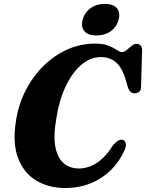

<svg xmlns="http://www.w3.org/2000/svg" viewBox="-20 -932 734 964"><path d="M598.5 -229Q608.5 -225 611.8 -210.5Q615 -196 601 -169Q560.5 -84.5 483.5 -36.2Q406.5 12 307.5 12Q223.5 12 161.2 -26Q99 -64 70.8 -138.2Q42.5 -212.5 59.5 -320Q71.5 -404.5 107.8 -476Q144 -547.5 198 -600.8Q252 -654 318 -683.5Q384 -713 456 -713Q500 -713 526 -702.2Q552 -691.5 567.2 -681Q582.5 -670.5 593 -670.5Q604 -670.5 616 -680.8Q628 -691 640.5 -701.5Q653 -712 664.5 -712Q677.5 -712 685.8 -703.8Q694 -695.5 693.5 -680.5L688 -495.5Q688 -479 679 -471.2Q670 -463.5 656.5 -463.5Q631 -463.5 622 -494L612.5 -527Q594.5 -590.5 563.5 -618Q532.5 -645.5 486 -645.5Q434 -645.5 388.2 -606.5Q342.5 -567.5 309.8 -498.5Q277 -429.5 263 -339Q247 -247.5 258.5 -191.8Q270 -136 301.5 -111Q333 -86 376 -86Q422 -86 465.8 -114Q509.5 -142 548 -203.5Q578 -237.5 598.5 -229ZM464.5 -754Q422.5 -754 404 -775.2Q385.5 -796.5 395 -833.5Q405 -869.5 434.8 -891Q464.5 -912.5 506.5 -912.5Q548.5 -912.5 566.8 -891Q585 -869.5 575.5 -833.5Q566 -797 536.2 -775.5Q506.5 -754 464.5 -754Z"/></svg>

Font: Fraunces 72pt S050
Style: Bold Italic
Weight: 700
Italic angle: -16°
Version: Version 1.000; ttfautohint (v1.8.3)